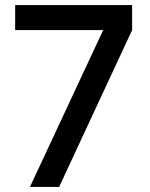

<svg xmlns="http://www.w3.org/2000/svg" viewBox="-20 -740 593 760"><path d="M98.5 0 388.5 -621H40V-720H503V-621L214 0Z"/></svg>

Font: Vela Sans SemBd
Style: Regular
Weight: 600
Designer: Principal design: Mikhail Sharanda - project Manrope.
Design modification: Ravid Balaliev
Foundry: Mikhail Sharanda
Version: Version 1.001